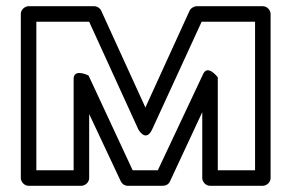

<svg xmlns="http://www.w3.org/2000/svg" viewBox="-20 -573 939 618"><path d="M470 -157 629 -503H801V-25H681V-324C681 -324 649 -367 634 -335L488 -25H407L265 -330C265 -330 217 -354 217 -319V-25H97V-503H267L425 -157C425 -157 449 -112 470 -157ZM448 -227 306 -538C303 -546 293 -553 283 -553H72C61 -553 47 -543 47 -528V0C47 11 57 25 72 25H242C253 25 267 15 267 0V-206L369 11C372 18 381 25 391 25H504C514 25 523 20 527 11L631 -212V0C631 11 641 25 656 25H826C837 25 851 15 851 0V-528C851 -539 841 -553 826 -553H613C605 -553 594 -547 590 -538Z"/></svg>

Font: Asimov
Style: XWidOu
Weight: 500
Designer: Google
Version: Version 2.000980; 2014